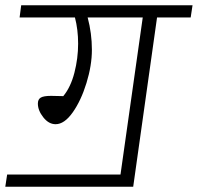

<svg xmlns="http://www.w3.org/2000/svg" viewBox="-35 -705 747 725"><path d="M685 -639H558L468 0H-15L-8 -46H420L504 -639H296Q312 -579 312 -517Q312 -458 291.5 -391.5Q271 -325 239.5 -280.5Q208 -236 175 -236Q149 -236 128.5 -262Q108 -288 108 -314Q108 -330 119 -336.5Q130 -343 158 -343L204 -342Q232 -376 246 -430.5Q260 -485 260 -540Q260 -593 248 -639H39L45 -685H692Z"/></svg>

Font: FiraGO Light
Style: Italic
Weight: 300
Italic angle: -8°
Designer: bBox Type GmbH
Foundry: bBox Type GmbH
Version: Version 1.001